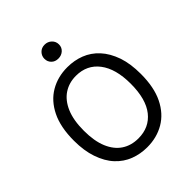

<svg xmlns="http://www.w3.org/2000/svg" viewBox="-229 -957 1104 1104"><g transform="rotate(-45 323.0 -405.5)"><path d="M323 12Q267.5 12 218.5 -6.8Q169.5 -25.5 131.8 -65.8Q94 -106 72 -170.5Q51 -231.5 51 -313Q51 -422.5 86.5 -494.8Q122 -567 183.5 -603Q245 -639 323 -639Q379 -639 428 -620Q477 -601 514.5 -560.5Q552 -520 574.5 -456Q595 -395 595 -313Q595 -204 559.5 -132Q524 -60 462.5 -24Q401 12 323 12ZM323 -60Q411.5 -60 462.8 -124.5Q514 -189 514 -314Q514 -435.5 463 -502.2Q412 -569 323 -569Q267 -569 224 -540.8Q181 -512.5 156.5 -455.8Q132 -399 132 -313Q132 -229.5 155.5 -173.2Q179 -117 221.8 -88.5Q264.5 -60 323 -60ZM322 -710Q296 -710 280 -726.2Q264 -742.5 264 -766Q264 -789 280.2 -806Q296.5 -823 322 -823Q347 -823 364.5 -806.5Q382 -790 382 -765.5Q382 -741.5 364.8 -725.8Q347.5 -710 322 -710Z"/></g></svg>

Font: Betina Sans
Style: Regular
Weight: 400
Designer: Jonathan Pinhorn (font) & Cristiano Sobral (main changes)
Version: Version 2.001;April 28, 2021;FontCreator 13.0.0.2655 32-bit;